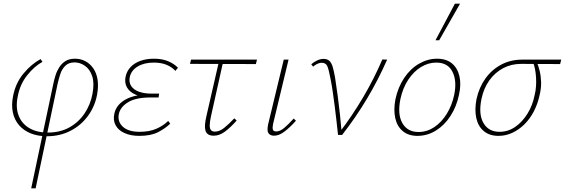

<svg xmlns="http://www.w3.org/2000/svg" viewBox="-20 -731 3060 1040"><path d="M149 289 269 -278Q273 -297 280 -320.5Q287 -344 300 -365Q313 -386 333.5 -399.5Q354 -413 386 -413Q417 -413 442.5 -399.5Q468 -386 485.5 -360.5Q503 -335 508.5 -299.5Q514 -264 506 -219Q494 -154 456 -102.5Q418 -51 361 -22Q304 7 235 7Q185 7 146.5 -8.5Q108 -24 83 -53Q58 -82 49.5 -122.5Q41 -163 51 -212Q65 -282 107.5 -333Q150 -384 200 -411L210 -396Q166 -372 127 -323Q88 -274 76 -208Q64 -150 80.5 -106Q97 -62 138 -37.5Q179 -13 239 -13Q306 -13 356 -41Q406 -69 438 -116.5Q470 -164 481 -223Q492 -282 479 -319.5Q466 -357 439.5 -375Q413 -393 384 -393Q352 -393 333.5 -374.5Q315 -356 306.5 -329.5Q298 -303 292 -277L173 289Z M734 5Q689 5 655 -10Q621 -25 606 -53Q591 -81 600 -118Q611 -165 661 -192.5Q711 -220 795 -220L793 -204Q747 -204 714 -218.5Q681 -233 667 -259Q653 -285 661 -319Q668 -348 688.5 -369Q709 -390 741 -401.5Q773 -413 814 -413Q858 -413 890.5 -399.5Q923 -386 944 -364L930 -347Q911 -368 882 -380Q853 -392 813 -392Q761 -392 726 -371Q691 -350 683 -314Q677 -285 691 -264.5Q705 -244 733.5 -234Q762 -224 798 -224H842L839 -203H795Q717 -203 675 -178Q633 -153 624 -115Q615 -73 645 -45Q675 -17 736 -17Q790 -17 828 -34Q866 -51 891 -76L902 -61Q875 -35 836 -15Q797 5 734 5Z M1138 4Q1119 4 1108 -3Q1097 -10 1093 -23.5Q1089 -37 1090.5 -56.5Q1092 -76 1098 -102L1168 -407H1191L1123 -102Q1116 -70 1116 -51.5Q1116 -33 1123.5 -25.5Q1131 -18 1144 -18Q1169 -18 1194.5 -38.5Q1220 -59 1249 -90L1262 -78Q1229 -41 1199 -18.5Q1169 4 1138 4ZM1009 -385 1015 -408H1372L1366 -384Z M1465 4Q1450 4 1440.5 -3Q1431 -10 1429.5 -23Q1428 -36 1432 -56L1517 -408H1543L1459 -59Q1455 -40 1458 -29.5Q1461 -19 1476 -19Q1497 -19 1520 -38.5Q1543 -58 1571 -89L1583 -77Q1550 -40 1520.5 -18Q1491 4 1465 4Z M1811 0Q1807 -38 1802.5 -77.5Q1798 -117 1793 -156Q1788 -195 1782.5 -233Q1777 -271 1770 -306Q1761 -354 1753 -372.5Q1745 -391 1722 -391Q1712 -391 1699.5 -385.5Q1687 -380 1676 -370L1666 -383Q1681 -396 1698.5 -404Q1716 -412 1733 -412Q1753 -412 1764.5 -401Q1776 -390 1782.5 -367.5Q1789 -345 1795 -310Q1803 -260 1809.5 -210Q1816 -160 1821.5 -110Q1827 -60 1831 -10L1817 -11Q1888 -104 1947 -204Q2006 -304 2051 -409L2077 -408Q2029 -299 1968.5 -197.5Q1908 -96 1833 0Z M2241 5Q2193 5 2162 -20.5Q2131 -46 2121 -91Q2111 -136 2122 -194Q2136 -259 2169.5 -309Q2203 -359 2250 -386Q2297 -413 2347 -413Q2397 -413 2427.5 -388Q2458 -363 2468.5 -318.5Q2479 -274 2466 -217Q2453 -154 2420.5 -103.5Q2388 -53 2341.5 -24Q2295 5 2241 5ZM2247 -16Q2293 -16 2332.5 -42.5Q2372 -69 2400 -114.5Q2428 -160 2440 -216Q2456 -292 2431 -342Q2406 -392 2343 -392Q2300 -392 2260.5 -368Q2221 -344 2191.5 -299.5Q2162 -255 2149 -195Q2132 -112 2159.5 -64Q2187 -16 2247 -16ZM2339 -513 2444 -711H2472L2359 -513Z M2680 5Q2632 5 2601 -20.5Q2570 -46 2560 -91Q2550 -136 2561 -194Q2575 -258 2609.5 -306Q2644 -354 2695 -381Q2746 -408 2808 -408H3020L3014 -384Q2951 -384 2893.5 -384.5Q2836 -385 2803 -385Q2749 -385 2705 -361.5Q2661 -338 2630.5 -295.5Q2600 -253 2588 -195Q2571 -113 2598.5 -65Q2626 -17 2686 -17Q2732 -17 2770.5 -43.5Q2809 -70 2837 -115Q2865 -160 2876 -216Q2882 -240 2883.5 -265Q2885 -290 2883.5 -313Q2882 -336 2878 -356.5Q2874 -377 2868 -392L2886 -398Q2896 -376 2903 -347.5Q2910 -319 2911 -285.5Q2912 -252 2902 -212Q2892 -167 2871.5 -127.5Q2851 -88 2821.5 -58.5Q2792 -29 2756 -12Q2720 5 2680 5Z"/></svg>

Font: Ysabeau Office Thin
Style: Italic
Weight: 250
Italic angle: -12°
Designer: Christian Thalmann (Catharsis Fonts)
Version: Version 2.001;gftools[0.9.30]; featfreeze: tnum,lnum,ss02